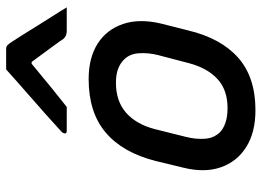

<svg xmlns="http://www.w3.org/2000/svg" viewBox="-136 -724 871 640"><g transform="rotate(-90 300.0 -404.5)"><path d="M356 -545Q427 -545 474 -515Q521 -485 539.5 -430.5Q558 -376 541 -304L518 -213Q492 -104 427 -46.5Q362 11 252 11Q178 11 129 -20Q80 -51 61.5 -105.5Q43 -160 61 -231L83 -322Q111 -432 178 -488.5Q245 -545 356 -545ZM343 -454Q282 -454 243.5 -420Q205 -386 189 -324L163 -220Q155 -188 157 -158Q159 -128 178 -108Q190 -96 210.5 -89Q231 -82 259 -82Q320 -82 356.5 -116Q393 -150 409 -211L436 -314Q444 -346 442 -377.5Q440 -409 420 -428Q408 -440 389.5 -447Q371 -454 343 -454ZM388 -820H456Q464 -820 468.5 -816Q473 -812 482 -798Q488 -789 501 -768.5Q514 -748 530.5 -721Q547 -694 564.5 -667Q582 -640 595 -618H517Q499 -618 490 -629Q483 -640 463 -667Q443 -694 413 -735H407Q359 -695 325 -667.5Q291 -640 263 -618H183Q173 -618 175 -627Q176 -631 180.5 -635.5Q185 -640 202 -655Q217 -669 242.5 -691.5Q268 -714 296.5 -739Q325 -764 350 -786Q375 -808 388 -820Z"/></g></svg>

Font: Recursive Mn Lnr St Med
Style: Italic
Weight: 500
Italic angle: -15°
Monospace: yes
Version: Version 1.079;hotconv 1.0.112;makeotfexe 2.5.65598; ttfautoh